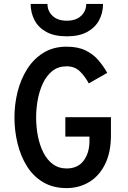

<svg xmlns="http://www.w3.org/2000/svg" viewBox="-20 -951 656 983"><path d="M321 12Q251.5 12 200.8 -18.2Q150 -48.5 117.8 -100.2Q85.5 -152 69.8 -216.8Q54 -281.5 54 -350Q54 -417 70.2 -481.5Q86.5 -546 119.5 -598Q152.5 -650 202.8 -681Q253 -712 321 -712Q379 -712 418.2 -692.8Q457.5 -673.5 483.8 -642.8Q510 -612 529 -578L434.5 -524Q416 -559 389.5 -585.2Q363 -611.5 321 -611.5Q278 -611.5 248.2 -587.8Q218.5 -564 200 -525Q181.5 -486 173.2 -440Q165 -394 165 -350Q165 -300 174.2 -253.2Q183.5 -206.5 202.5 -169.2Q221.5 -132 251 -110.2Q280.5 -88.5 321 -88.5Q378 -88.5 408 -128.2Q438 -168 438 -229.5V-251.5H314.5V-351H548V-259Q548 -171 518 -110.5Q488 -50 436.5 -19Q385 12 321 12ZM322 -765Q257.5 -765 216.8 -787.8Q176 -810.5 156.5 -848.2Q137 -886 137 -931H223Q223 -894.5 249 -869.8Q275 -845 322 -845Q369 -845 395.2 -869.8Q421.5 -894.5 421.5 -931H507.5Q507.5 -886 487.8 -848.2Q468 -810.5 427 -787.8Q386 -765 322 -765Z"/></svg>

Font: Overpass Mono SemiBold
Style: Regular
Weight: 600
Monospace: yes
Designer: Delve Withrington, Dave Bailey
Foundry: Delve Fonts LLC
Version: Version 4.000